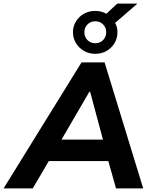

<svg xmlns="http://www.w3.org/2000/svg" viewBox="-71 -1054 850 1074"><path d="M0 0ZM-51 0 385 -705H514L730 0H578L535 -153H202L112 0ZM429 -541 273 -273H505L433 -541ZM462 -753Q427 -753 399 -769Q371 -785 354 -812.5Q337 -840 337 -874Q337 -907 354 -934.5Q371 -962 399 -977.5Q427 -993 462 -993Q496 -993 524 -977L585 -1034H698L573 -926Q586 -903 586 -874Q586 -840 569.5 -812.5Q553 -785 525 -769Q497 -753 462 -753ZM462 -812Q488 -812 505.5 -829.5Q523 -847 523 -874Q523 -900 505.5 -917.5Q488 -935 462 -935Q436 -935 418.5 -917.5Q401 -900 401 -874Q401 -847 418.5 -829.5Q436 -812 462 -812Z"/></svg>

Font: Winston
Style: Bold Italic
Weight: 700
Italic angle: -9°
Designer: Original fonts by Vernon Adams / Changes by Cristiano Sobral
Foundry: Original fonts by Vernon Adams / Changes by Cristiano Sobral
Version: Version 2.503;July 17, 2020;FontCreator 13.0.0.2655 64-bit